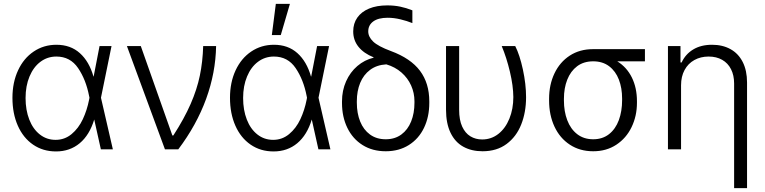

<svg xmlns="http://www.w3.org/2000/svg" viewBox="-20 -767 3928 986"><path d="M43.9 -264.6Q43.9 -343.8 72.8 -405.8Q101.6 -467.8 153.1 -502.4Q204.6 -537.1 269.5 -537.1Q342.3 -537.1 390.1 -494.1Q438 -451.2 460 -374H460.9L491.2 -530.3H552.7L498.5 -265.1L559.6 0H498L463.9 -153.3Q439.9 -73.7 389.4 -31.5Q338.9 10.7 267.6 10.7Q200.7 10.7 149.9 -24.2Q99.1 -59.1 71.5 -121.6Q43.9 -184.1 43.9 -264.6ZM265.6 -48.8Q312 -48.8 347.7 -78.4Q383.3 -107.9 405.3 -154.8Q427.2 -201.7 437.5 -254.9L439.5 -265.1L437.5 -274.4Q421.4 -357.9 381.1 -417.2Q340.8 -476.6 269.5 -476.6Q223.6 -476.6 187.7 -449.7Q151.9 -422.9 131.6 -374.3Q111.3 -325.7 111.3 -263.7Q111.3 -201.7 130.4 -152.8Q149.4 -104 184.6 -76.4Q219.7 -48.8 265.6 -48.8Z M631.8 -530.3H703.1L865.2 -71.3H870.1Q926.3 -158.2 959 -233.2Q991.7 -308.1 1006.3 -378.9Q1021 -449.7 1023.4 -530.3H1089.8Q1087.4 -393.6 1038.6 -259.3Q989.7 -125 895.5 0H827.1Z M1161.1 -264.6Q1161.1 -343.8 1189.9 -405.8Q1218.8 -467.8 1270.3 -502.4Q1321.8 -537.1 1386.7 -537.1Q1459.5 -537.1 1507.3 -494.1Q1555.2 -451.2 1577.1 -374H1578.1L1608.4 -530.3H1669.9L1615.7 -265.1L1676.8 0H1615.2L1581.1 -153.3Q1557.1 -73.7 1506.6 -31.5Q1456.1 10.7 1384.8 10.7Q1317.9 10.7 1267.1 -24.2Q1216.3 -59.1 1188.7 -121.6Q1161.1 -184.1 1161.1 -264.6ZM1382.8 -48.8Q1429.2 -48.8 1464.8 -78.4Q1500.5 -107.9 1522.5 -154.8Q1544.4 -201.7 1554.7 -254.9L1556.6 -265.1L1554.7 -274.4Q1538.6 -357.9 1498.3 -417.2Q1458 -476.6 1386.7 -476.6Q1340.8 -476.6 1304.9 -449.7Q1269 -422.9 1248.8 -374.3Q1228.5 -325.7 1228.5 -263.7Q1228.5 -201.7 1247.6 -152.8Q1266.6 -104 1301.8 -76.4Q1336.9 -48.8 1382.8 -48.8ZM1396.5 -747.1H1468.8L1421.9 -586.9H1376Z M1968.8 -739.3Q2004.4 -739.3 2035.2 -732.9Q2065.9 -726.6 2097.7 -713.9V-648.4Q2069.8 -659.7 2036.4 -667.7Q2002.9 -675.8 1970.7 -675.8Q1922.9 -675.8 1897 -657Q1871.1 -638.2 1871.1 -605.5Q1871.1 -578.1 1896.2 -553.7Q1921.4 -529.3 1987.3 -504.9Q2088.9 -467.3 2136.7 -403.6Q2184.6 -339.8 2184.6 -246.1V-238.3Q2184.6 -167 2157.5 -110.6Q2130.4 -54.2 2079.6 -22.2Q2028.8 9.8 1960.9 9.8Q1892.6 9.8 1841.8 -22.2Q1791 -54.2 1763.7 -110.6Q1736.3 -167 1736.3 -238.3V-246.1Q1736.3 -302.2 1757.3 -349.4Q1778.3 -396.5 1815.2 -428Q1852.1 -459.5 1898.4 -470.7V-472.7Q1847.7 -493.2 1820.8 -526.9Q1793.9 -560.5 1793.9 -605.5Q1793.9 -646.5 1814.9 -676.5Q1835.9 -706.5 1875.2 -722.9Q1914.6 -739.3 1968.8 -739.3ZM1960.9 -51.8Q2007.8 -51.8 2041 -76.2Q2074.2 -100.6 2091.3 -143.1Q2108.4 -185.5 2108.4 -239.3V-247.1Q2108.4 -289.6 2091.3 -327.9Q2074.2 -366.2 2041.5 -394.8Q2008.8 -423.3 1963.9 -436.5Q1914.6 -433.6 1880.6 -408.2Q1846.7 -382.8 1829.6 -341.1Q1812.5 -299.3 1812.5 -247.1V-239.3Q1812.5 -185.5 1829.6 -143.1Q1846.7 -100.6 1880.1 -76.2Q1913.6 -51.8 1960.9 -51.8Z M2337.9 -530.3V-203.1Q2337.9 -150.9 2353.5 -116.9Q2369.1 -83 2395.8 -66.9Q2422.4 -50.8 2456.1 -50.8Q2502.9 -50.8 2539.3 -79.3Q2575.7 -107.9 2595.9 -157.7Q2616.2 -207.5 2616.2 -268.6Q2615.7 -326.7 2598.6 -398.7Q2581.5 -470.7 2556.6 -530.3H2626Q2648.9 -485.4 2665.3 -409.9Q2681.6 -334.5 2681.6 -267.6Q2681.6 -190.9 2656.7 -127.9Q2631.8 -64.9 2581.5 -27.6Q2531.2 9.8 2458 9.8Q2401.4 9.8 2359.1 -13.7Q2316.9 -37.1 2293.7 -85.2Q2270.5 -133.3 2270.5 -204.1V-530.3Z M3025.4 -514.6H3292V-452.1H3149.9Q3198.7 -421.9 3224.9 -368.9Q3251 -315.9 3251 -247.1V-239.3Q3251 -171.4 3223.6 -114.5Q3196.3 -57.6 3145.3 -23.9Q3094.2 9.8 3026.4 9.8Q2958 9.8 2906.5 -23.9Q2855 -57.6 2827.4 -116.9Q2799.8 -176.3 2799.8 -251V-259.8Q2799.8 -332 2827.4 -390.1Q2855 -448.2 2906 -481.4Q2957 -514.6 3025.4 -514.6ZM3026.4 -51.8Q3074.2 -51.8 3107.7 -78.1Q3141.1 -104.5 3158 -150.1Q3174.8 -195.8 3174.8 -252.9V-260.7Q3174.8 -314.9 3158.2 -358.2Q3141.6 -401.4 3108.2 -426.8Q3074.7 -452.1 3026.4 -452.1Q2977.5 -452.1 2943.8 -426.8Q2910.2 -401.4 2893.1 -357.9Q2876 -314.5 2876 -259.8V-251Q2876 -194.8 2893.1 -149.7Q2910.2 -104.5 2944.1 -78.1Q2978 -51.8 3026.4 -51.8Z M3477.5 0H3410.2V-530.3H3474.6V-446.3H3480.5Q3500 -488.8 3539.8 -512.9Q3579.6 -537.1 3636.7 -537.1Q3690.9 -537.1 3731.4 -514.6Q3772 -492.2 3794.2 -448.5Q3816.4 -404.8 3816.4 -342.8V199.2H3750V-337.9Q3750 -380.4 3734.1 -411.6Q3718.3 -442.9 3688.7 -459.7Q3659.2 -476.6 3619.1 -476.6Q3578.1 -476.6 3545.9 -458.7Q3513.7 -440.9 3495.6 -407.5Q3477.5 -374 3477.5 -329.1Z"/></svg>

Font: Pretendard JP Light
Style: Regular
Weight: 300
Designer: Base glyphs from Inter by Rasmus Andersson; Hangeul glyphs from Noto Sans CJK(Source Han Sans) by Jang Soo-young and Kan
Foundry: Kil Hyung-jin
Version: Version 1.309